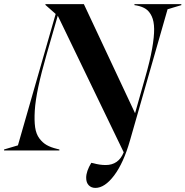

<svg xmlns="http://www.w3.org/2000/svg" viewBox="-74 -732 902 934"><path d="M-54.2 0V-4.9L13.2 -24.9L196.8 -664.1L147 -708V-711.9H334L583 -181.2L632.8 -356.9Q655.8 -436.5 666 -495.1Q676.3 -553.7 675.8 -591.3Q675.3 -628.9 664.1 -652.8Q652.8 -676.8 635.7 -688.2Q618.7 -699.7 591.8 -705.1L580.1 -707V-711.9H808.1V-707L741.2 -687L558.1 -47.9Q526.9 61 481.2 121.6Q435.5 182.1 390.1 182.1Q370.1 182.1 357.7 169.2Q345.2 156.2 345.2 132.8Q345.2 101.1 370.1 60.1L379.9 62Q411.1 70.8 439.9 70.8Q502.9 70.8 527.8 8.8L207 -655.8L152.8 -467.8Q127 -377.9 112.5 -310.1Q98.1 -242.2 95.2 -193.8Q92.3 -145.5 96.9 -112.8Q101.6 -80.1 117.4 -58.8Q133.3 -37.6 153.1 -26.4Q172.9 -15.1 203.1 -7.8L214.8 -4.9V0Z"/></svg>

Font: Nyght Serif Medium Italic
Style: Regular
Weight: 500
Italic angle: -16°
Designer: Maksym Kobuzan
Version: Version 0.410;Glyphs 3.1.2 (3151)